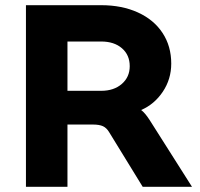

<svg xmlns="http://www.w3.org/2000/svg" viewBox="-20 -720 770 740"><path d="M720 0H530L401 -210Q391 -227 377 -233.5Q363 -240 338 -240H240V0H80V-700H370Q450 -700 511.5 -672Q573 -644 606.5 -593Q640 -542 640 -475Q640 -415 607.5 -366.5Q575 -318 524 -296Q539 -285 557 -257ZM480 -465Q480 -508 450 -534Q420 -560 370 -560H240V-370H370Q419 -370 449.5 -396.5Q480 -423 480 -465Z"/></svg>

Font: Goli Bold
Style: Regular
Weight: 700
Designer: jaikishan Patel
Foundry: MagicType
Version: Version 1.000